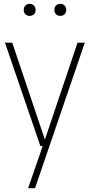

<svg xmlns="http://www.w3.org/2000/svg" viewBox="-20 -763 469 1003"><path d="M191 0 6 -540H44L214.5 -33.5L385 -540H423L163 220H127L203 0ZM295 -680Q281.5 -680 272.8 -688.5Q264 -697 264 -711Q264 -725.5 272.8 -734.2Q281.5 -743 295 -743Q308.5 -743 317.2 -734.2Q326 -725.5 326 -711Q326 -697 317.2 -688.5Q308.5 -680 295 -680ZM135 -680Q121.5 -680 112.8 -688.5Q104 -697 104 -711Q104 -725.5 112.8 -734.2Q121.5 -743 135 -743Q148.5 -743 157.2 -734.2Q166 -725.5 166 -711Q166 -697 157.2 -688.5Q148.5 -680 135 -680Z"/></svg>

Font: Encode Sans Condensed Condensed Thin
Style: Regular
Weight: 100
Width: 3
Designer: Multiple Designers
Foundry: Impallari Type
Version: Version 3.000; ttfautohint (v1.8.3) -l 8 -r 50 -G 200 -x 14 